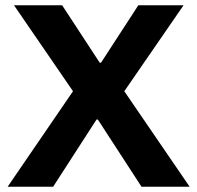

<svg xmlns="http://www.w3.org/2000/svg" viewBox="-20 -706 746 726"><path d="M9 0 256 -361 33 -686H215L357 -469H362L503 -686H674L450 -361L697 0H515L350 -254H345L181 0Z"/></svg>

Font: Archivo SemiBold
Style: Bold
Weight: 700
Version: Version 2.001